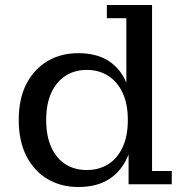

<svg xmlns="http://www.w3.org/2000/svg" viewBox="-20 -738 740 769"><path d="M294 11Q225 11 171 -20.5Q117 -52 86 -112.5Q55 -173 55 -257Q55 -343 86 -402.5Q117 -462 170.5 -493.5Q224 -525 294 -525Q368 -525 416.5 -493Q465 -461 488.5 -401Q512 -341 512 -259L518 -257Q518 -175 493 -114.5Q468 -54 418.5 -21.5Q369 11 294 11ZM328 -57Q376 -57 413 -80Q450 -103 471 -148Q492 -193 492 -257Q492 -322 471 -366.5Q450 -411 413 -434.5Q376 -458 328 -458Q279 -458 242.5 -434.5Q206 -411 185.5 -366.5Q165 -322 165 -257Q165 -193 185.5 -148Q206 -103 242.5 -80Q279 -57 328 -57ZM495 0V-137L507 -258L486 -361V-665H408V-718H589V-53H668V0Z"/></svg>

Font: Montagu Slab 24pt
Style: Regular
Weight: 400
Designer: Florian Karsten
Foundry: Florian Karsten
Version: Version 1.000